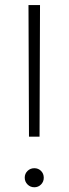

<svg xmlns="http://www.w3.org/2000/svg" viewBox="-20 -748 276 773"><path d="M96.7 -197.8 94.7 -727.5H141.1L139.2 -197.8ZM118.2 5.9Q102.1 5.9 90.8 -5.4Q79.6 -16.6 79.6 -32.7Q79.6 -48.8 90.8 -59.8Q102.1 -70.8 118.2 -70.8Q134.3 -70.8 145.3 -59.8Q156.2 -48.8 156.2 -32.2Q156.2 -16.6 145.3 -5.4Q134.3 5.9 118.2 5.9Z"/></svg>

Font: Inter 24pt ExtraLight
Style: Regular
Weight: 250
Designer: Rasmus Andersson
Foundry: rsms
Version: Version 4.001;git-66647c0bb